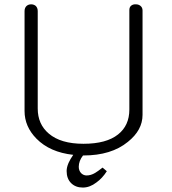

<svg xmlns="http://www.w3.org/2000/svg" viewBox="-20 -722 790 882"><path d="M316.4 -10.7Q301.8 10.7 294.9 26.4Q286.1 46.9 286.1 63.5Q286.1 98.6 306.6 119.1Q327.1 139.6 360.4 139.6Q392.6 139.6 422.9 116.2Q450.2 96.7 470.7 64.5L451.2 47.9Q428.7 65.4 417 72.3Q397.5 84 377.9 84Q363.3 84 352.5 73.2Q341.8 61.5 341.8 43.9Q341.8 31.2 346.7 17.6Q351.6 4.9 361.3 -7.8H363.3Q491.2 -7.8 567.4 -70.3Q634.8 -124 634.8 -194.3V-673.8Q634.8 -687.5 625 -695.3Q616.2 -702.1 604.5 -702.1Q591.8 -703.1 583 -696.3Q574.2 -689.5 574.2 -675.8V-218.8Q574.2 -145.5 522.5 -104.5Q468.8 -61.5 363.3 -61.5Q258.8 -61.5 204.1 -108.4Q153.3 -151.4 153.3 -223.6V-670.9Q153.3 -686.5 143.6 -695.3Q134.8 -702.1 123 -702.1Q110.4 -702.1 101.6 -694.3Q92.8 -685.5 92.8 -670.9V-211.9Q92.8 -140.6 147.5 -85Q209 -22.5 316.4 -10.7Z"/></svg>

Font: Gulim
Style: Regular
Weight: 400
Version: Version 2.21